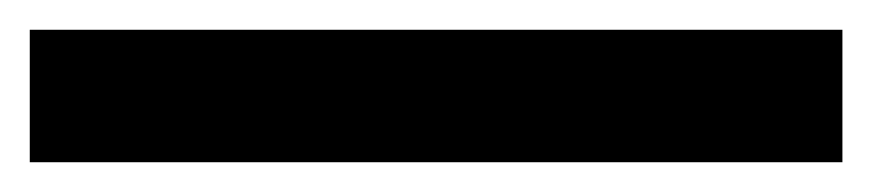

<svg xmlns="http://www.w3.org/2000/svg" viewBox="-20 4 586 129"><path d="M546 24V113H0V24Z"/></svg>

Font: XXII Aven Bold
Style: Regular
Weight: 700
Designer: Lecter Johnson
Foundry: Doubletwo Studios
Version: Version 1.001